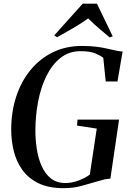

<svg xmlns="http://www.w3.org/2000/svg" viewBox="-20 -998 699 1028"><path d="M320.5 9.5Q239.5 9.5 185 -17.5Q130.5 -44.5 98.8 -89.5Q67 -134.5 53.5 -190.2Q40 -246 40 -303Q40 -399 66.8 -480.8Q93.5 -562.5 143.5 -623.2Q193.5 -684 263 -718Q332.5 -752 418.5 -752Q467 -752 500.8 -747.2Q534.5 -742.5 559 -736.5Q583.5 -730.5 604 -726.5Q611.5 -725.5 619 -724Q626.5 -722.5 636.5 -722.5L609 -562H546L533 -688.5Q518.5 -700 490.8 -712Q463 -724 411 -724Q349.5 -724 304 -688Q258.5 -652 228.5 -591Q198.5 -530 184 -453.8Q169.5 -377.5 169.5 -298Q169.5 -249 177.2 -199.2Q185 -149.5 203.2 -108.5Q221.5 -67.5 252.5 -42.8Q283.5 -18 330.5 -18Q364.5 -18 400.8 -31.5Q437 -45 461 -63.5L498 -309.5L392.5 -325.5L395 -357.5H617.5L571 -41.5Q555 -41 538 -37Q521 -33 496.5 -25.5Q462.5 -16 418 -3.2Q373.5 9.5 320.5 9.5ZM270.5 -808.5 423 -978.5H499L583.5 -803.5L567.5 -797.5Q537.5 -822 508 -847.5Q478.5 -873 452 -899.5Q416.5 -873.5 374.2 -849Q332 -824.5 285.5 -798.5Z"/></svg>

Font: Merriweather 144pt Medium
Style: Italic
Weight: 500
Italic angle: -7.8°
Version: Version 2.101